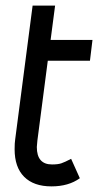

<svg xmlns="http://www.w3.org/2000/svg" viewBox="-20 -649 378 683"><path d="M32 -118Q32 -141 34 -153L96 -629H176L160 -507H309L300 -433H150L113 -149Q111 -131 111 -126Q111 -64 165 -64Q186 -64 198 -68Q210 -72 233 -84L264 -15Q224 14 163 14Q100 14 66 -20Q32 -54 32 -118Z"/></svg>

Font: Bellota Text
Style: Bold Italic
Weight: 700
Italic angle: -7.5°
Designer: Kemie Guaida
Foundry: Kemie Guaida
Version: Version 4.001